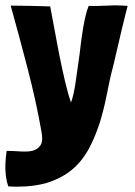

<svg xmlns="http://www.w3.org/2000/svg" viewBox="-37 -521 506 719"><path d="M29 178C71 178 107 173 138 164C212 141 263 99 299 30C315 -1 328 -34 339 -69C368 -170 363 -185 388 -278C406 -358 434 -474 441 -499C425 -500 409 -501 394 -501C384 -501 374 -500 364 -500C341 -499 318 -498 295 -499C278 -457 268 -380 261 -318C248 -230 244 -179 229 -137C213 -182 198 -252 186 -311C179 -344 156 -473 151 -497L79 -499L3 -500C24 -425 45 -347 66 -266C87 -185 105 -105 119 -24C120 -16 121 -10 121 -3C121 8 119 17 114 24C107 34 96 41 83 44C70 47 55 47 38 46C21 45 4 44 -12 44C-15 63 -17 85 -17 110C-16 135 -13 157 -6 177C6 178 18 178 29 178Z"/></svg>

Font: Londrina Solid CC
Style: CC
Weight: 400
Designer: Marcelo Magalhaes
Foundry: Tipos Pereira
Version: Version 1.003;FEAKit 1.0